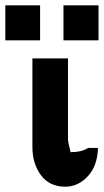

<svg xmlns="http://www.w3.org/2000/svg" viewBox="-84 -693 391 723"><path d="M-64 -541V-673H67V-541ZM155 -541V-673H287V-541ZM38 -140V-473H172V-174V-170Q172 -157 182 -120Q223 -120 248 -136H285Q283 -68 246.5 -29Q210 10 162 10Q102 10 70 -33.5Q38 -77 38 -140Z"/></svg>

Font: Coval
Style: ExtraBold
Weight: 800
Foundry: Context Ltd
Version: Version 001.000